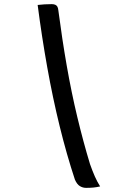

<svg xmlns="http://www.w3.org/2000/svg" viewBox="-20 -775 640 928"><path d="M162 -751Q180 -753 195.5 -754Q211 -755 230 -755Q240 -755 247 -752Q254 -749 257.5 -742.5Q261 -736 262 -725Q280 -587 302.5 -458Q325 -329 353.5 -210Q382 -91 415 18Q427 52 438.5 78Q450 104 464 126Q447 130 431.5 131.5Q416 133 396 133Q380 133 366 124.5Q352 116 342 93Q302 -28 268.5 -164.5Q235 -301 208.5 -449Q182 -597 162 -751Z"/></svg>

Font: Rec Mono Semicasual
Style: Italic
Weight: 400
Italic angle: -10°
Version: Version 1.085; ttfautohint (v1.8.4.7-5d5b)